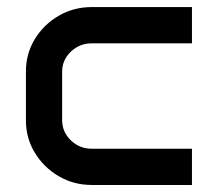

<svg xmlns="http://www.w3.org/2000/svg" viewBox="-20 -526 620 546"><path d="M53.7 -323.2Q53.7 -373.5 79.1 -415Q104.5 -456.5 147 -481.2Q189.5 -505.9 241.2 -505.9H525.9V-402.8H241.2Q206.5 -402.8 181.6 -379.2Q156.7 -355.5 156.7 -321.8V-184.6Q156.7 -150.9 181.4 -127Q206.1 -103 241.2 -103H525.9V0H241.2Q189.5 0 147 -24.9Q104.5 -49.8 79.1 -91.6Q53.7 -133.3 53.7 -183.6Z"/></svg>

Font: Anta
Style: Regular
Weight: 400
Designer: Sergej Lebedev
Foundry: Sergej Lebedev
Version: Version 1.000; ttfautohint (v1.8.4.7-5d5b)